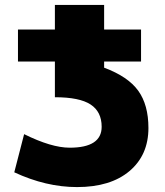

<svg xmlns="http://www.w3.org/2000/svg" viewBox="-20 -750 671 780"><path d="M53 -500V-630H203V-730H403V-630H553V-500H403V-475Q500 -439 541.5 -381.5Q583 -324 583 -230Q583 -120 506 -55Q429 10 293 10Q167 10 38 -50L78 -205Q189 -150 263 -150Q393 -150 393 -235Q393 -296 348 -325.5Q303 -355 203 -355V-500Z"/></svg>

Font: M PLUS 1p Black
Style: Regular
Weight: 900
Version: Version 1.061